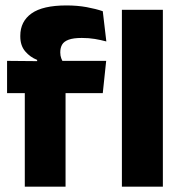

<svg xmlns="http://www.w3.org/2000/svg" viewBox="-20 -697 680 717"><path d="M228.2 -676.7Q268.6 -676.7 303.3 -670.4Q338.1 -664 363.8 -655.1L377.1 -542.2Q356.8 -547.7 334.4 -551.5Q312.1 -555.3 285.6 -555.3Q253.9 -555.3 236.3 -548.7Q218.7 -542.2 211.9 -530.3Q205.1 -518.4 205.1 -502.1V-500.8Q205.1 -489 208.7 -479.4Q212.4 -469.8 217.5 -461.4L118.7 -458V-473.3Q92.6 -483.5 74.2 -505.1Q55.8 -526.7 55.8 -560.8V-563.3Q55.8 -616.9 97.7 -646.8Q139.7 -676.7 228.2 -676.7ZM72.6 0V-426.6H224.8V0ZM6.4 -349.2V-469.7L138.3 -468.5L196.4 -469.7H376.5L363.8 -349.2ZM435.2 0V-660.3H588.2V0Z"/></svg>

Font: Anek Latin Medium
Style: Regular
Weight: 500
Designer: Yesha Goshar
Foundry: Ek Type
Version: Version 1.003